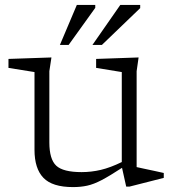

<svg xmlns="http://www.w3.org/2000/svg" viewBox="-20 -752 704 782"><path d="M181 -172Q181 -103.5 209 -77.2Q237 -51 312.5 -51Q352 -51 391 -60.2Q430 -69.5 476 -92V-458.5L371.5 -475.5V-512L544.5 -518L536.5 -462V-71.5Q542.5 -70 565.2 -65.2Q588 -60.5 612.2 -55.2Q636.5 -50 647 -47.5V-27.5L507.5 8H494L477 -68.5Q426.5 -35.5 394 -18.5Q361.5 -1.5 335.2 4.2Q309 10 277.5 10Q193 10 156.8 -27.8Q120.5 -65.5 120.5 -142V-458.5L14.5 -475.5V-512L189.5 -518L181 -462ZM356.5 -569 470 -732H551V-719L395 -569ZM224 -569 293 -732H368V-720L259.5 -569Z"/></svg>

Font: Newsreader 6pt Light
Style: Regular
Weight: 300
Designer: Hugues Gentile
Foundry: Production Type
Version: Version 1.003; ttfautohint (v1.8.3)